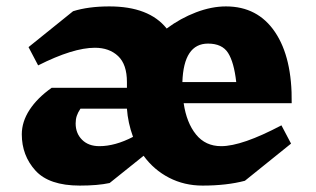

<svg xmlns="http://www.w3.org/2000/svg" viewBox="-20 -569 987 599"><path d="M890 -247H553Q562 -186 591.5 -149.5Q621 -113 670 -113Q735 -113 858 -178L888 -121L744 -5Q687 10 612 10Q555 10 507.5 -14.5Q460 -39 428 -83L322 2Q285 10 229 10Q133 10 90.5 -37Q48 -84 48 -150Q48 -189 72 -226Q96 -263 141 -295H376V-313Q376 -368 348.5 -394Q321 -420 276 -420Q208 -420 99 -365L69 -422L208 -534Q256 -549 321 -549Q445 -549 500 -480Q543 -512 591.5 -530.5Q640 -549 685 -549Q784 -549 838 -469Q892 -389 890 -247ZM549 -313H717Q710 -375 691.5 -404Q673 -433 629 -433Q553 -433 549 -313ZM395 -142Q379 -186 376 -230H231Q223 -218 219.5 -207.5Q216 -197 216 -184Q216 -153 236 -133Q256 -113 290 -113Q339 -113 395 -142Z"/></svg>

Font: InknutAntiqua
Style: Bold
Weight: 700
Designer: Claus Eggers Srensen
Foundry: Claus Eggers Srensen
Version: Version 1.000; ttfautohint (v1.2) -l 7 -r 28 -G 50 -x 13 -D 